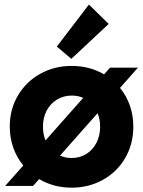

<svg xmlns="http://www.w3.org/2000/svg" viewBox="-20 -826 636 853"><path d="M153.8 -30.3 127 0H2.9L83.5 -90.8Q54.7 -125.5 39.1 -169.7Q23.4 -213.9 23.4 -263.7Q23.4 -341.3 60.3 -402.8Q97.2 -464.4 159.9 -498.8Q222.7 -533.2 297.9 -533.2Q378.4 -533.2 442.4 -495.6L468.8 -525.4H592.8L513.2 -435.5Q541.5 -400.9 556.9 -357.2Q572.3 -313.5 572.3 -263.7Q572.3 -185.5 535.9 -123.5Q499.5 -61.5 436.8 -26.9Q374 7.8 297.9 7.8Q219.2 7.8 153.8 -30.3ZM424.8 -263.7Q424.8 -296.4 413.6 -323.2L246.6 -134.8Q271 -124 297.9 -124Q334 -124 362.8 -141.6Q391.6 -159.2 408.2 -190.9Q424.8 -222.7 424.8 -263.7ZM182.1 -202.1 349.6 -391.1Q327.1 -401.4 298.8 -401.4Q262.7 -401.4 233.4 -383.8Q204.1 -366.2 187.5 -335Q170.9 -303.7 170.9 -263.7Q170.9 -230 182.1 -202.1ZM232.4 -619.1 375 -805.7 462.9 -719.7 296.9 -564.5Z"/></svg>

Font: Reddit Sans Vanilla ExtraBold
Style: Regular
Weight: 800
Designer: Stephen Hutchings
Foundry: Reddit
Version: Version 1.013